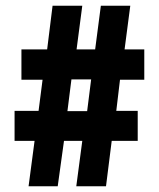

<svg xmlns="http://www.w3.org/2000/svg" viewBox="-20 -652 556 672"><path d="M101 -159H31V-264H115L129 -373H55V-479H145L164 -632H268L248 -479H313L333 -632H436L416 -479H485V-373H400L387 -264H462V-159H371L351 0H247L268 -159H204L182 0H80ZM285 -263 299 -374H230L216 -263Z"/></svg>

Font: Noto Sans Gurmukhi ExtraCondensed ExtraBold
Style: Regular
Weight: 800
Width: 2
Designer: Jelle Bosma - Monotype Design Team
Foundry: Monotype Imaging Inc.
Version: Version 2.004; ttfautohint (v1.8.4.7-5d5b)